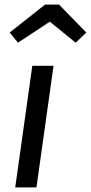

<svg xmlns="http://www.w3.org/2000/svg" viewBox="-20 -812 394 832"><path d="M46 0 120 -527H212L138 0ZM58 -627 22 -671 175 -792H236L354 -671L308 -627L196 -718Z"/></svg>

Font: Yekcdsyqcyvpieeyorgstswgcgt
Style: Regular
Weight: 400
Italic angle: -8°
Designer: Carrois Corporate & Edenspiekermann
Foundry: Carrois Corporate GbR & Edenspiekermann AG
Version: Version 2.001